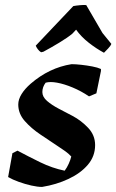

<svg xmlns="http://www.w3.org/2000/svg" viewBox="-20 -725 459 757"><path d="M146 12Q128 12 103.5 6.5Q79 1 54 -8Q29 -17 12 -27L29 -121L49 -131Q90 -109 138 -85.5Q186 -62 235 -52Q244 -64 251 -79.5Q258 -95 261 -108Q251 -119 237 -129Q223 -139 209 -148Q176 -170 139.5 -194.5Q103 -219 77.5 -248Q52 -277 52 -313Q52 -333 65 -354Q78 -375 101 -395Q174 -458 262 -472Q278 -472 300.5 -469.5Q323 -467 344 -463Q365 -459 378 -453V-445L360 -357L331 -345Q300 -366 266.5 -380Q233 -394 205 -399Q178 -404 160 -399Q147 -382 147 -362Q147 -343 165.5 -327Q184 -311 211.5 -296.5Q239 -282 266 -268Q300 -250 327.5 -221Q355 -192 355 -153Q355 -109 326.5 -75.5Q298 -42 250 -19.5Q202 3 146 12ZM151 -521 142 -519Q135 -523 129 -531Q123 -539 121 -545Q154 -580 193.5 -621.5Q233 -663 269 -701Q279 -703 295 -704.5Q311 -706 320 -705L384 -595L419 -552Q416 -544 406.5 -534Q397 -524 390 -517Q360 -533 330 -556.5Q300 -580 280 -608L265 -592Q247 -577 214 -557Q181 -537 151 -521Z"/></svg>

Font: Labrada
Style: Bold Italic
Weight: 700
Italic angle: -7°
Designer: Mercedes Jáuregui
Foundry: Omnibus-Type Team
Version: Version 1.000; ttfautohint (v1.8.4.7-5d5b)